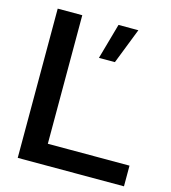

<svg xmlns="http://www.w3.org/2000/svg" viewBox="-109 -818 809 906"><g transform="rotate(15 295.5 -364.5)"><path d="M309 -555 358 -729H455L387 -555ZM61 0V-729H181V-74L152 -101H580V0Z"/></g></svg>

Font: Mona Sans Expanded Medium
Style: Regular
Weight: 500
Width: 7
Designer: Deni Anggara
Foundry: GitHub
Version: Version 2.000